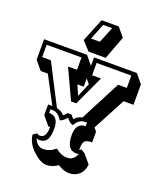

<svg xmlns="http://www.w3.org/2000/svg" viewBox="-175 -1063 1079 1243"><g transform="rotate(20 364.5 -441.5)"><path d="M169 -312H198L99 -499H50L0 -559V-700H296L344 -642V-700H639L689 -640V-499H621L502 -275L521 -252V-179Q482 -179 470.5 -165Q459 -151 459 -120V-105Q466 -105 471 -113L499 -95L549 -35Q543 12 515 36Q487 60 447.5 60Q408 60 370 33Q332 60 291.5 60Q251 60 199 12Q147 -36 141 -95L169 -113Q173 -104 188 -104Q231 -104 231 -179H219L169 -239ZM283 -279Q293 -285 307 -303H333Q346 -285 357 -279Q374 -303 407 -309L551 -587H611V-672H372V-587H433L338 -381H302L206 -587H268V-672H28V-587H88L231 -309Q265 -303 283 -279ZM323 -61Q359 -30 402.5 -30Q446 -30 466 -80Q459 -76 450 -76Q380 -76 380 -179Q380 -263 446 -263V-288Q427 -288 417 -286.5Q407 -285 392 -274Q377 -263 365 -241Q341 -246 320 -276Q299 -249 275 -241Q262 -263 247 -274Q232 -285 222 -286.5Q212 -288 194 -288V-263Q260 -263 260 -179Q260 -103 228 -84Q213 -76 190 -76L174 -80Q194 -30 237.5 -30Q281 -30 317 -61ZM346 -499H303L332 -431L372 -525L346 -556ZM416 -723H298L243 -783L308 -943H426L476 -883ZM284 -808H345L390 -918H328Z"/></g></svg>

Font: Ewert
Style: Regular
Weight: 400
Designer: Johan Kallas, Mihkel Virkus
Foundry: Johan Kallas, Mihkel Virkus
Version: Version 1.001